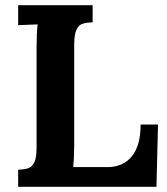

<svg xmlns="http://www.w3.org/2000/svg" viewBox="-20 -720 644 740"><path d="M266 -547V-164Q266 -110 262 -76H396Q456 -77 489 -118.5Q522 -160 522 -240H589L583 0H50V-66Q77 -67 91 -72.5Q105 -78 113 -96Q121 -114 121 -153V-536Q121 -592 125 -626L50 -623V-700H337V-634Q310 -633 296 -627.5Q282 -622 274 -604Q266 -586 266 -547Z"/></svg>

Font: Sumana
Style: Bold
Weight: 700
Designer: Cyreal, Alexei Vanyashin (Devanagari), Olga Karpushina (Latin)
Foundry: Cyreal
Version: Version 1.015;PS 001.015;hotconv 1.0.70;makeotf.lib2.5.58329